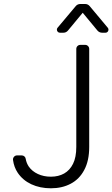

<svg xmlns="http://www.w3.org/2000/svg" viewBox="-20 -958 578 987"><path d="M140.6 -11Q96.9 -31.6 71 -70Q51.8 -98.7 46.9 -135.7Q45.8 -144.9 52 -152Q58.2 -159.1 67.5 -159.1H91.6Q99.4 -159.1 105.3 -154.1Q111.2 -149.1 112.2 -141.3Q116.1 -119.3 127.8 -101.9Q144.9 -77.4 174.7 -63.6Q204.5 -49.7 241.5 -49.7Q280.5 -49.7 309.7 -66.1Q339.1 -82.7 355.5 -116.1Q372.2 -149.5 372.2 -202.8V-706.3Q372.2 -715.2 378.2 -721.2Q384.2 -727.3 393.1 -727.3H418Q426.5 -727.3 432.5 -721.2Q438.6 -715.2 438.6 -706.3V-202.8Q438.6 -131.7 413 -84.2Q388.1 -36.9 343.4 -13.5Q299.4 9.9 241.5 9.9Q185.7 9.9 140.6 -11ZM275.9 -815.3 369.3 -926.5Q373.6 -931.8 379.8 -934.7Q386 -937.5 393.1 -937.5H417.3Q431.8 -937.5 441.1 -926.5L534.1 -815.3Q537.6 -811.4 537.6 -805.4Q537.6 -799.4 533.4 -794.6Q529.1 -789.8 522.4 -789.8H504.6Q497.9 -789.8 491.5 -792.8Q485.1 -795.8 480.8 -801.1L405.2 -892.4L329.5 -801.1Q320 -789.8 305.8 -789.8H288Q281.2 -789.8 276.8 -794.6Q272.4 -799.4 272.4 -805.8Q272.4 -811.4 275.9 -815.3Z"/></svg>

Font: DeltaSans Light
Style: Regular
Weight: 300
Designer: Rasmus Andersson
Foundry: rsms
Version: Version 3.012